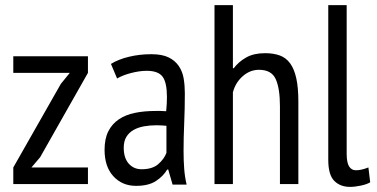

<svg xmlns="http://www.w3.org/2000/svg" viewBox="-20 -720 1473 751"><path d="M32 -65 218 -392 253 -435H32V-500H324V-435L137 -105L103 -65H324V0H32Z M414 -470Q443 -488 484.5 -498Q526 -508 572 -508Q614 -508 639.5 -495.5Q665 -483 679.5 -461.5Q694 -440 698.5 -412.5Q703 -385 703 -355Q703 -295 700.5 -238Q698 -181 698 -130Q698 -92 700.5 -59.5Q703 -27 710 2H655L638 -57H634Q619 -31 590 -12Q561 7 512 7Q458 7 423.5 -30.5Q389 -68 389 -134Q389 -177 403.5 -206Q418 -235 444.5 -253Q471 -271 507.5 -278.5Q544 -286 589 -286Q599 -286 609 -286Q619 -286 630 -285Q633 -316 633 -340Q633 -397 616 -420Q599 -443 554 -443Q526 -443 493 -434.5Q460 -426 438 -413ZM631 -228Q621 -229 611 -229.5Q601 -230 591 -230Q567 -230 544 -226Q521 -222 503 -212Q485 -202 474.5 -185Q464 -168 464 -142Q464 -102 483.5 -80Q503 -58 534 -58Q576 -58 599 -78Q622 -98 631 -122Z M1075 0V-304Q1075 -374 1058.5 -410.5Q1042 -447 993 -447Q958 -447 929.5 -422Q901 -397 891 -359V0H819V-700H891V-453H894Q914 -479 943.5 -495.5Q973 -512 1017 -512Q1050 -512 1074.5 -503Q1099 -494 1115 -472Q1131 -450 1139 -413.5Q1147 -377 1147 -323V0Z M1336 -119Q1336 -84 1345.5 -69Q1355 -54 1372 -54Q1393 -54 1421 -65L1428 -7Q1415 1 1391.5 6Q1368 11 1349 11Q1311 11 1287.5 -12.5Q1264 -36 1264 -95V-700H1336Z"/></svg>

Font: PT Sans Narrow
Style: Regular
Weight: 400
Width: 3
Designer: A.Korolkova, O.Umpeleva, V.Yefimov
Foundry: ParaType Ltd
Version: Version 2.003W OFL